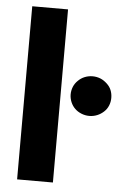

<svg xmlns="http://www.w3.org/2000/svg" viewBox="-53 -788 533 827"><g transform="rotate(5 213.0 -374.5)"><path d="M52.7 -748.5H207.5V0H52.7ZM250.5 -384.8Q250.5 -401.9 257.3 -418.5Q263.7 -433.6 275.9 -445.3Q288.1 -457.5 303.7 -463.9Q320.3 -470.7 338.4 -470.7Q356.4 -470.7 373 -463.9Q387.2 -458 400.9 -445.3Q414.1 -433.1 419.9 -418.5Q426.3 -402.8 426.3 -384.8Q426.3 -367.2 419.9 -351.6Q413.6 -335.9 400.9 -324.2Q388.2 -312.5 373 -306.2Q356.4 -299.3 338.4 -299.3Q320.3 -299.3 303.7 -306.2Q287.1 -313 275.9 -324.2Q264.2 -335.4 257.3 -351.6Q250.5 -368.2 250.5 -384.8Z"/></g></svg>

Font: Lato-ExtraBold
Style: Regular
Weight: 500
Designer: Lukasz Dziedzic with Adam Twardoch and Botio Nikoltchev
Foundry: tyPoland Lukasz Dziedzic
Version: ""